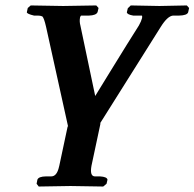

<svg xmlns="http://www.w3.org/2000/svg" viewBox="-20 -454 711 702"><path d="M196.8 151.9 227.5 7.8 229 8.8Q197.8 -129.9 148.4 -356Q141.1 -388.2 134.8 -394Q127.9 -397 119.1 -397H104.5Q78.1 -403.3 78.1 -409.2L81.5 -424.8L92.3 -434.1Q92.8 -434.1 210.9 -432.1Q210.9 -432.1 332 -434.1L340.3 -424.8L336.9 -410.2Q332.5 -397.9 305.2 -397H277.3Q274.9 -397 272.9 -391.1Q272.5 -389.6 272.5 -389.2Q270 -375 273.9 -360.8L328.1 -103Q345.7 -131.8 380.9 -189Q451.7 -304.2 487.8 -360.8Q496.6 -376.5 499.5 -388.2Q500.5 -397 498.5 -397H467.3Q444.3 -400.9 443.8 -409.2L447.3 -423.8L458 -434.1Q458.5 -434.1 563 -432.1L663.1 -434.1L671.4 -424.8L668 -409.2Q664.1 -397.5 634.3 -397H612.3Q592.3 -395 567.9 -356L345.2 -2L347.7 -3.9L314.5 151.9Q307.6 189.9 326.2 190.9H345.2Q371.6 192.4 373 203.1L369.6 217.8L357.4 228Q356.4 228 237.8 226.1L121.6 228L113.8 217.8L116.7 203.1Q120.6 191.4 148.4 190.9H167.5Q188 190.9 195.8 155.8Q196.3 153.3 196.8 151.9Z"/></svg>

Font: Linux Libertine Slanted O
Style: Bold Slanted
Weight: 700
Designer: Philipp H. Poll
Foundry: Philipp H. Poll
Version: Version 5.0.0